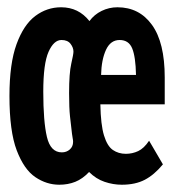

<svg xmlns="http://www.w3.org/2000/svg" viewBox="-20 -496 478 528"><path d="M315 12Q291 12 267.5 4Q244 -4 225 -23Q207 -4 187 4Q167 12 143 12Q108 12 77 -9Q46 -30 26 -82.5Q6 -135 6 -232Q6 -321 25.5 -374.5Q45 -428 77 -452Q109 -476 148 -476Q196 -476 226 -438Q239 -456 259.5 -466Q280 -476 303 -476Q363 -476 398 -427.5Q433 -379 433 -283V-209H256Q257 -153 266 -123.5Q275 -94 290.5 -83.5Q306 -73 326 -73Q344 -73 360 -80.5Q376 -88 390 -109L428 -44Q404 -15 378 -1.5Q352 12 315 12ZM258 -290H354Q353 -340 343.5 -363Q334 -386 309 -386Q284 -386 271.5 -359Q259 -332 258 -290ZM150 -77Q163 -77 172 -85Q181 -93 181 -106Q181 -111 180 -115Q179 -119 178 -128Q175 -153 172.5 -176Q170 -199 170 -240Q170 -295 176 -321Q182 -347 182 -354Q182 -365 174 -375.5Q166 -386 149 -386Q128 -386 113.5 -353.5Q99 -321 99 -244Q99 -162 109 -119.5Q119 -77 150 -77Z"/></svg>

Font: Inconsolata SemiCondensed ExtraBold
Style: Regular
Weight: 800
Width: 4
Monospace: yes
Designer: Raph Levien, Cyreal, Brenton Simpson
Foundry: Raph Levien, Cyreal, Google
Version: Version 3.100; ttfautohint (v1.8.4.7-5d5b)